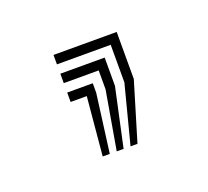

<svg xmlns="http://www.w3.org/2000/svg" viewBox="-45 -116 268 247"><g transform="rotate(-20 89.0 8.0)"><path d="M98.9 80 119.6 0V-51.5H46V-64.4H132.5V0L108.4 80ZM60.8 80 68.1 0H46V-12.9H81V0L70.5 80ZM80 80 93.8 0V-25.8H46V-38.7H106.7V0L89.4 80Z"/></g></svg>

Font: Big Shoulders Inline Display SC Thin
Style: Regular
Weight: 100
Designer: Patric King
Foundry: XO Type Co
Version: Version 2.002